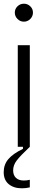

<svg xmlns="http://www.w3.org/2000/svg" viewBox="-24 -793 253 1037"><path d="M137 0H72V-549H137ZM56 -725Q56 -745 70.5 -759Q85 -773 105 -773Q125 -773 139.5 -759Q154 -745 154 -725Q154 -705 139.5 -690.5Q125 -676 105 -676Q85 -676 70.5 -690.5Q56 -705 56 -725ZM-4 137Q-4 96 21 66.5Q46 37 100 11V0H137Q86 48 66.5 73.5Q47 99 47 127Q47 153 62 167.5Q77 182 105 182Q121 182 137 178V219Q117 224 94 224Q50 224 23 201.5Q-4 179 -4 137Z"/></svg>

Font: Open Sauce One Light
Style: Regular
Weight: 300
Designer: Alfredo Marco Pradil
Foundry: Creative Sauce Fz LLC
Version: Version 1.477